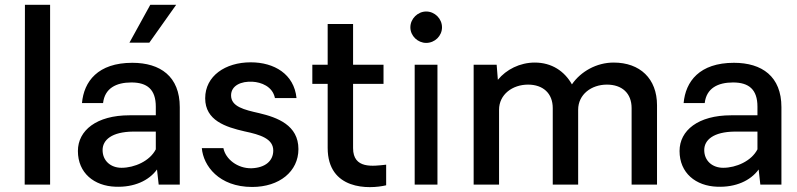

<svg xmlns="http://www.w3.org/2000/svg" viewBox="-20 -770 3326 801"><path d="M83 0H189V-750H84Z M715 -750H607L520 -592H603ZM532 -508C388 -508 330 -430 322 -340H410C417 -402 465 -426 528 -426C594 -426 630 -397 630 -325V-289H520C383 -289 305 -226 305 -140C305 -48 373 6 462 9C539 12 601 -16 635 -63L642 0H730V-323C730 -451 649 -508 532 -508ZM630 -147C605 -98 541 -70 487 -70C442 -70 408 -99 408 -144C408 -186 446 -220 535 -221H630Z M1032 10C1146 10 1225 -55 1225 -148C1225 -248 1137 -280 1061 -298C999 -312 944 -325 944 -372C944 -413 986 -432 1034 -429C1069 -427 1117 -410 1127 -361H1217C1207 -461 1124 -510 1026 -510C920 -510 836 -453 836 -360C836 -267 922 -240 1000 -222C1067 -208 1120 -191 1120 -142C1120 -99 1087 -70 1029 -68C971 -67 921 -106 912 -152H822C828 -79 893 10 1032 10Z M1591 3V-83C1536 -77 1453 -64 1453 -152V-420H1580V-500H1453V-670H1347V-500H1283V-420H1347V-153C1347 24 1520 20 1591 3Z M1758 -591C1794 -591 1824 -620 1824 -656C1824 -692 1794 -722 1758 -722C1723 -722 1692 -692 1692 -656C1692 -620 1723 -591 1758 -591ZM1710 -500V0H1805V-500Z M2540 -509C2469 -509 2403 -472 2366 -418C2335 -473 2282 -509 2211 -509C2149 -509 2092 -480 2057 -437L2052 -500H1956V0H2062V-312C2062 -376 2118 -417 2183 -417C2245 -417 2286 -381 2286 -319V0H2392V-312C2392 -376 2447 -417 2512 -417C2575 -417 2615 -381 2615 -319V0H2721V-331C2721 -442 2650 -509 2540 -509Z M2972 9C3049 12 3111 -16 3145 -63L3152 0H3240V-323C3240 -451 3159 -508 3042 -508C2898 -508 2840 -430 2832 -340H2920C2927 -402 2975 -426 3038 -426C3104 -426 3140 -397 3140 -325V-289H3030C2893 -289 2815 -226 2815 -140C2815 -48 2883 6 2972 9ZM2997 -70C2952 -70 2918 -99 2918 -144C2918 -186 2956 -220 3045 -221H3140V-147C3115 -98 3051 -70 2997 -70Z"/></svg>

Font: Oakes Medium
Style: Regular
Weight: 500
Designer: Samuel Oakes
Foundry: Samuel Oakes
Version: Version 1.003;PS 001.003;hotconv 1.0.88;makeotf.lib2.5.64775